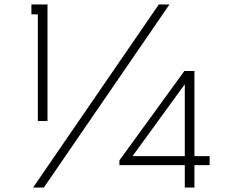

<svg xmlns="http://www.w3.org/2000/svg" viewBox="-20 -845 1106 865"><path d="M150.5 -300V-780.5H121.5V-825H194V-300ZM129 0 695.5 -825H743.5L177.5 0ZM812.5 0V-101H518V-122.5L810.5 -525H856V-141.5H924.5V-101H856V0ZM577 -141.5H812.5V-465.5Z"/></svg>

Font: Spartan Thin Light
Style: Regular
Weight: 300
Version: Version 1.004